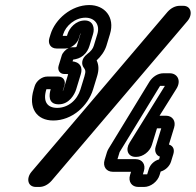

<svg xmlns="http://www.w3.org/2000/svg" viewBox="-20 -715 775 760"><path d="M274.4 -528H267.4C265.4 -528 260.4 -528 257.1 -527C272 -533 287.2 -547 292.4 -564L297.3 -580C297.9 -582 299.2 -583 299.5 -584L298.3 -580L284 -533C282.4 -528 281.4 -528 274.4 -528ZM203.9 -523H238.9C242.9 -523 247.2 -524 251.5 -525C239.7 -519 227.7 -506 224.6 -496L212.1 -455C206.6 -437 217 -422 235 -422H242C244 -422 250 -422 249.7 -421L231.4 -361C230.5 -358 229.8 -356 228.2 -354C229.1 -357 230.4 -361 231.6 -365L235 -376C241.1 -396 230 -412 210 -412H167C146 -412 123.8 -395 117.3 -374L113.4 -361C91.1 -288 124.8 -238 190.8 -238C264.8 -238 328.2 -295 348.4 -361L364.3 -413C371.6 -437 371.7 -457 362.5 -476C379.1 -491 394.5 -512 401.3 -534L415.3 -580C436.1 -648 393.5 -695 333.5 -695C261.5 -695 198.1 -638 180.3 -580L175.4 -564C168.7 -542 180.9 -523 203.9 -523ZM206.1 -288C168.1 -288 148.4 -312 163.4 -361L163.7 -362H180.7C174.6 -342 168.3 -302 212.3 -302C254.3 -302 275.6 -342 281.4 -361L299.7 -421C303.4 -433 304 -445 298.1 -455C290.8 -467 278 -471 267.3 -472L269.4 -479C283.1 -481 297.3 -485 309.3 -495C322.7 -506 330 -520 334 -533L348.3 -580C355.7 -604 348.8 -634 315.8 -634C279.8 -634 254.7 -604 247.3 -580L245.2 -573H228.2L230.3 -580C240.1 -612 276.2 -645 318.2 -645C354.2 -645 376.9 -618 365.3 -580L351.3 -534C347.6 -522 340.8 -513 325.2 -501C299.1 -481 304 -458 310.3 -449C317.2 -439 321 -435 314.3 -413L298.4 -361C285.5 -319 250.1 -288 206.1 -288ZM122.4 25H135.4C153.4 25 170.1 16 183.7 1L722.2 -632C744.2 -658 736.6 -692 705.6 -692H691.6C673.6 -692 656.8 -683 643.2 -668L104.7 -35C82.8 -9 89.4 25 122.4 25ZM517 -85H445L452.9 -111L453.5 -113L613.6 -375H632.6L492.9 -150C475.3 -122 486.7 -94 516.7 -94H519.7C545.7 -94 573.2 -115 581.1 -141L601.3 -207H618.3L596 -134C590.2 -115 599.3 -99 613 -95L609.7 -84C590.2 -79 574.3 -63 569.1 -46L562.6 -25H545.6L549.6 -38C557.6 -64 543 -85 517 -85ZM611.7 -22 616 -36C634.5 -41 651.4 -57 656.9 -75L666.1 -105C671.3 -122 666.9 -137 648.7 -143L669.2 -210C677.2 -236 662.6 -257 636.6 -257H611.6L678 -363C699.1 -396 681.9 -425 651.9 -425H626.9C603.9 -425 583.3 -410 571.8 -392L409.5 -126C407.3 -122 405.1 -118 403.5 -113L394.1 -82C386.1 -56 400.7 -35 426.7 -35H498.7L494.7 -22C486.8 4 501.4 25 527.4 25H550.4C576.4 25 603.8 4 611.7 -22Z"/></svg>

Font: DIN Rundschrift
Style: EngKontKu
Weight: 400
Width: 3
Version: Version 1.027